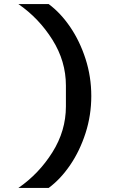

<svg xmlns="http://www.w3.org/2000/svg" viewBox="-20 -780 640 938"><path d="M218 138H70Q170 69 236 -36Q302 -141 302 -260V-362Q302 -481 236 -586Q170 -691 70 -760H218Q276 -717 323 -648Q370 -579 398 -492Q426 -405 426 -311Q426 -217 398 -130Q370 -43 323 26Q276 95 218 138Z"/></svg>

Font: iA Writer Mono V
Style: Regular
Weight: 400
Designer: Mike Abbink, Paul van der Laan, Pieter van Rosmalen
Foundry: Bold Monday
Version: Version 2.000